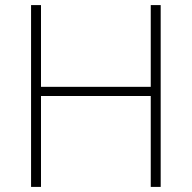

<svg xmlns="http://www.w3.org/2000/svg" viewBox="-20 -734 753 754"><path d="M611 0V-714H572V-393H141V-714H102V0H141V-357H572V0Z"/></svg>

Font: Noto Sans Malayalam ExtraLight
Style: Regular
Weight: 200
Designer: Jelle Bosma - Monotype Design Team
Foundry: Monotype Imaging Inc.
Version: Version 2.104